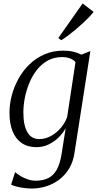

<svg xmlns="http://www.w3.org/2000/svg" viewBox="-20 -837 562 1105"><path d="M409 41Q401.5 94.5 377.8 133.2Q354 172 319.8 197.5Q285.5 223 245.2 235.5Q205 248 163.5 248Q144 248 120.8 245.2Q97.5 242.5 77 237.2Q56.5 232 44 225.5L67 153.5Q79 164.5 98 176Q117 187.5 139.8 195.2Q162.5 203 186 203Q227 203 257.2 188.2Q287.5 173.5 306.5 139.8Q325.5 106 334.5 49L358 -99.5Q343 -71.5 317.8 -46.5Q292.5 -21.5 260 -5.8Q227.5 10 190.5 10Q139.5 10 104.8 -13.8Q70 -37.5 52.2 -82Q34.5 -126.5 34.5 -188.5Q34.5 -236.5 47.5 -286.8Q60.5 -337 86 -383.2Q111.5 -429.5 149 -466Q186.5 -502.5 235.5 -524Q284.5 -545.5 344.5 -545.5Q377 -545.5 402.8 -539.2Q428.5 -533 448 -522.5L500 -543ZM414.5 -479.5Q402 -494 382.2 -501.2Q362.5 -508.5 337.5 -508.5Q292 -508.5 256 -489Q220 -469.5 193.5 -436.2Q167 -403 149.5 -361.2Q132 -319.5 123.2 -275.2Q114.5 -231 114.5 -189.5Q114.5 -151.5 120.5 -123Q126.5 -94.5 138.2 -75Q150 -55.5 167 -46Q184 -36.5 205 -36.5Q240 -36.5 272.2 -53.8Q304.5 -71 329.2 -100Q354 -129 366.5 -163.5ZM315.5 -618 455.5 -817 518.5 -769Q510 -757 494.8 -740.8Q479.5 -724.5 459.5 -706Q439.5 -687.5 417.8 -669Q396 -650.5 374 -634Q352 -617.5 332.5 -605.5Z"/></svg>

Font: Merriweather 72pt Light
Style: Italic
Weight: 300
Italic angle: -7.8°
Version: Version 2.101